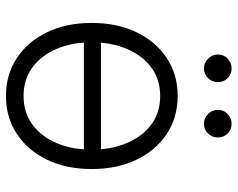

<svg xmlns="http://www.w3.org/2000/svg" viewBox="-95 -675 781 631"><g transform="rotate(90 295.5 -359.5)"><path d="M295.5 11.4Q224.8 11.4 170.6 -24.5Q116.5 -60.4 85.9 -123.8Q55.4 -187.1 55.4 -270.2Q55.4 -354 85.9 -417.6Q116.5 -481.2 170.6 -517Q224.8 -552.9 295.5 -552.9Q366.1 -552.9 420.3 -517Q474.4 -481.2 505 -417.6Q535.5 -354 535.5 -270.2Q535.5 -187.1 505 -123.8Q474.4 -60.4 420.3 -24.5Q366.1 11.4 295.5 11.4ZM295.5 -46.5Q348 -46.5 385.8 -73Q423.7 -99.4 445.3 -144.4Q467 -189.3 470.9 -244.7H120Q123.9 -189.3 145.6 -144.4Q167.3 -99.4 205.1 -73Q242.9 -46.5 295.5 -46.5ZM120.4 -300.8H470.5Q465.9 -354.8 444.1 -399Q422.2 -443.2 384.8 -469.3Q347.3 -495.4 295.5 -495.4Q243.6 -495.4 206.1 -469.3Q168.7 -443.2 146.8 -399Q125 -354.8 120.4 -300.8ZM204.5 -639.2Q186.4 -639.2 172.8 -652.9Q159.1 -666.5 159.1 -684.7Q159.1 -704.2 172.8 -717.2Q186.4 -730.1 204.5 -730.1Q224.1 -730.1 237 -717.2Q250 -704.2 250 -684.7Q250 -666.5 237 -652.9Q224.1 -639.2 204.5 -639.2ZM386.4 -639.2Q368.3 -639.2 354.6 -652.9Q340.9 -666.5 340.9 -684.7Q340.9 -704.2 354.6 -717.2Q368.3 -730.1 386.4 -730.1Q405.9 -730.1 418.9 -717.2Q431.8 -704.2 431.8 -684.7Q431.8 -666.5 418.9 -652.9Q405.9 -639.2 386.4 -639.2Z"/></g></svg>

Font: Inter Zeller Light
Style: Regular
Weight: 300
Designer: Rasmus Andersson; Joe Bland
Foundry: zeller
Version: Version 3.015;git-dec3a8cb1